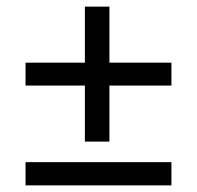

<svg xmlns="http://www.w3.org/2000/svg" viewBox="-20 -589 593 579"><path d="M497 -331H310V-162H236V-331H57V-400H236V-569H310V-400H497ZM497 -30H57V-100H497Z"/></svg>

Font: Hind Vadodara
Style: Regular
Weight: 400
Designer: Hitesh Malaviya
Foundry: Indian Type Foundry
Version: Version 1.001;PS 1.0;hotconv 1.0.86;makeotf.lib2.5.63406; tt